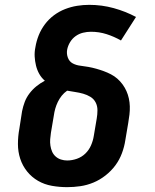

<svg xmlns="http://www.w3.org/2000/svg" viewBox="-20 -764 640 792"><path d="M257 8Q225 8 194 2.5Q163 -3 137 -18Q111 -33 92 -56.5Q73 -80 63.5 -109Q54 -138 54 -170Q54 -202 60 -234L71 -305Q75 -325 82 -343.5Q89 -362 101.5 -378.5Q114 -395 130 -408Q146 -421 165 -431Q151 -443 142 -459Q133 -475 128.5 -493.5Q124 -512 123 -531Q122 -550 126 -569Q130 -594 139.5 -618Q149 -642 165 -663.5Q181 -685 202.5 -701Q224 -717 248.5 -726.5Q273 -736 298 -740Q323 -744 348 -744Q400 -744 449 -730.5Q498 -717 541 -694L479 -597Q451 -613 420 -623Q389 -633 355 -633Q339 -633 322.5 -629Q306 -625 292 -615Q278 -605 269 -590Q260 -575 257 -559Q254 -542 260 -526Q266 -510 280 -502.5Q294 -495 311 -493Q328 -491 344.5 -488Q361 -485 377 -480.5Q393 -476 408 -470.5Q423 -465 437.5 -457.5Q452 -450 464 -439.5Q476 -429 485.5 -416Q495 -403 501.5 -388.5Q508 -374 511.5 -358Q515 -342 515.5 -325.5Q516 -309 514 -291.5Q512 -274 509 -257L497 -186Q493 -159 483 -132Q473 -105 456 -82Q439 -59 415.5 -40.5Q392 -22 365.5 -11Q339 0 311.5 4Q284 8 257 8ZM257 -102Q277 -102 297 -109Q317 -116 332 -130.5Q347 -145 355.5 -164.5Q364 -184 367 -204L379 -275Q382 -292 382 -309.5Q382 -327 374.5 -341.5Q367 -356 353 -364.5Q339 -373 323 -377.5Q307 -382 290 -384.5Q273 -387 257 -390Q244 -381 234.5 -369Q225 -357 218.5 -343.5Q212 -330 208 -316Q204 -302 202 -287L190 -216Q188 -203 187 -189.5Q186 -176 188 -163Q190 -150 195 -138.5Q200 -127 209.5 -118.5Q219 -110 231.5 -106Q244 -102 257 -102Z"/></svg>

Font: Iosevka Curly Slab XBdExObl
Style: Regular
Weight: 800
Width: 7
Italic angle: -9°
Monospace: yes
Designer: Belleve Invis
Foundry: Belleve Invis
Version: Version 11.1.0; ttfautohint (v1.8.3)